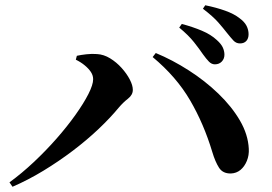

<svg xmlns="http://www.w3.org/2000/svg" viewBox="-20 -774 1040 733"><path d="M800.3 -528.4Q787.8 -528.4 777.7 -538.7Q767.6 -549 755 -566.5Q741.2 -587 720.5 -613.1Q699.9 -639.2 664.2 -668.7L674.1 -682.6Q715.9 -671.4 750.6 -656.8Q785.3 -642.2 807.8 -621.1Q824.2 -606.5 830.5 -592.9Q836.8 -579.2 836.8 -565Q836.8 -549.6 826.7 -539Q816.6 -528.4 800.3 -528.4ZM16.2 -77.9Q62.8 -111.8 109.1 -155.3Q155.4 -198.8 195.9 -244.9Q236.5 -291.1 267.8 -335.1Q299.2 -379.1 317.4 -414.8Q335.6 -450.6 335.6 -471.6Q335.6 -486.3 326.8 -499.5Q317.9 -512.7 303.2 -524.7Q288.6 -536.8 269.5 -546.1L273.4 -561Q288.5 -564.4 309.8 -566.8Q331.1 -569.2 350.2 -567.6Q376.1 -566.2 400.4 -551.3Q424.7 -536.4 444.4 -514.5Q464.1 -492.5 475.6 -470.2Q487.1 -448 487.1 -431Q487.1 -411.7 468.6 -397.3Q450 -382.8 433.4 -363.2Q401.3 -324.3 356.7 -281.9Q312.1 -239.6 258.3 -198.8Q204.5 -158 145.8 -122.3Q87.2 -86.7 27.8 -61ZM861.5 -111.7Q830.7 -111 816.1 -133.8Q801.5 -156.6 790.2 -194.6Q758.1 -301.3 705.7 -391.1Q653.3 -480.9 562.8 -556.2L574.7 -571.6Q638.3 -545.3 700.5 -505.4Q762.7 -465.6 813.7 -416.5Q864.7 -367.4 895.9 -314Q927.1 -260.5 929.8 -206.1Q931.3 -181.6 922.5 -159.9Q913.6 -138.2 898.1 -125.3Q882.6 -112.5 861.5 -111.7ZM896.2 -608.2Q881.5 -608.2 871.3 -619.1Q861.1 -630 846.2 -648.7Q832.4 -666.5 813.2 -688.5Q794 -710.5 754.7 -740.7L763.6 -753.9Q806.2 -745.2 839.9 -733.1Q873.6 -721 893.9 -705Q913.2 -691 921.1 -675.6Q929 -660.2 929 -643.3Q929 -627.2 920.4 -617.7Q911.7 -608.2 896.2 -608.2Z"/></svg>

Font: Noto Serif KR ExtraLight
Style: Regular
Weight: 200
Designer: Ryoko NISHIZUKA 西塚涼子 (kana & ideographs); Frank Grießhammer (Latin, Greek & Cyrillic); Wenlong ZHANG 张文龙 (bopomofo); San
Foundry: Adobe
Version: Version 2.002-H1;hotconv 1.1.0;makeotfexe 2.6.0